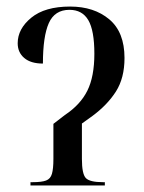

<svg xmlns="http://www.w3.org/2000/svg" viewBox="-20 -566 438 586"><path d="M73 0V-10H80Q107 -10 120.5 -15Q134 -20 138.5 -35.5Q143 -51 143 -81V-188L178 -215Q225 -246 246.5 -289Q268 -332 268 -402Q268 -473 249.5 -504.5Q231 -536 192 -536Q147 -536 129 -495.5Q111 -455 111 -372Q74 -372 54 -389Q34 -406 34 -434Q34 -478 75.5 -512Q117 -546 194 -546Q267 -546 313.5 -507Q360 -468 360 -389Q360 -328 334 -287Q308 -246 262 -212L230 -189V-81Q230 -35 242 -22.5Q254 -10 294 -10H300V0Z"/></svg>

Font: Noto Serif Display ExtraCondensed
Style: Regular
Weight: 400
Width: 2
Designer: Monotype Design Team
Foundry: Monotype Imaging Inc.
Version: Version 2.009